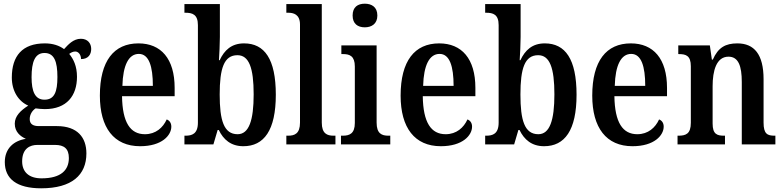

<svg xmlns="http://www.w3.org/2000/svg" viewBox="-20 -782 4243 1040"><path d="M203 238C369 238 448 166 448 49C448 -37 400 -99 288 -99H190C159 -99 141 -110 141 -137C141 -164 157 -185 173 -195C184 -193 210 -191 223 -191C342 -191 397 -264 397 -366C397 -424 378 -462 355 -490C364 -497 375 -503 388 -503C404 -503 419 -486 419 -462C459 -462 474 -488 474 -517C474 -547 455 -572 418 -572C377 -572 349 -540 327 -516C301 -535 267 -547 223 -547C101 -547 44 -479 44 -362C44 -289 80 -233 133 -210C91 -183 60 -153 60 -112C60 -67 91 -43 120 -30C55 -20 6 22 6 96C6 187 71 238 203 238ZM221 -242C170 -242 151 -286 151 -364C151 -446 169 -495 221 -495C274 -495 291 -448 291 -365C291 -285 275 -242 221 -242ZM205 184C135 184 100 148 100 92C100 21 144 3 182 3H278C327 3 353 23 353 74C353 139 311 184 205 184Z M739 10C857 10 908 -49 908 -96C908 -117 897 -130 883 -135C863 -91 824 -55 765 -55C686 -55 643 -118 641 -261H926V-306C926 -464 852 -547 730 -547C597 -547 521 -452 521 -264C521 -90 597 10 739 10ZM808 -317H643C646 -429 677 -490 732 -490C787 -490 808 -422 808 -317Z M1298 10C1410 10 1474 -76 1474 -269C1474 -462 1413 -547 1302 -547C1234 -547 1195 -510 1170 -456H1166C1168 -485 1171 -547 1171 -582V-760H979V-713H984C1022 -713 1052 -704 1052 -646V-118C1052 -56 1019 -47 985 -47H979V0H1136L1159 -78H1165C1190 -26 1231 10 1298 10ZM1267 -55C1192 -55 1170 -131 1170 -270C1170 -411 1193 -483 1266 -483C1329 -483 1354 -414 1354 -271C1354 -131 1329 -55 1267 -55Z M1531 0H1797V-47H1787C1752 -47 1723 -58 1723 -118V-760H1531V-713H1541C1569 -713 1605 -705 1605 -649V-118C1605 -58 1576 -47 1541 -47H1531Z M1956 -634C1993 -634 2024 -653 2024 -698C2024 -744 1993 -762 1956 -762C1918 -762 1890 -744 1890 -698C1890 -653 1918 -634 1956 -634ZM1827 0H2094V-47H2084C2048 -47 2020 -58 2020 -118V-536H1829V-489H1840C1874 -489 1902 -478 1902 -422V-116C1902 -58 1873 -47 1837 -47H1827Z M2368 10C2486 10 2537 -49 2537 -96C2537 -117 2526 -130 2512 -135C2492 -91 2453 -55 2394 -55C2315 -55 2272 -118 2270 -261H2555V-306C2555 -464 2481 -547 2359 -547C2226 -547 2150 -452 2150 -264C2150 -90 2226 10 2368 10ZM2437 -317H2272C2275 -429 2306 -490 2361 -490C2416 -490 2437 -422 2437 -317Z M2927 10C3039 10 3103 -76 3103 -269C3103 -462 3042 -547 2931 -547C2863 -547 2824 -510 2799 -456H2795C2797 -485 2800 -547 2800 -582V-760H2608V-713H2613C2651 -713 2681 -704 2681 -646V-118C2681 -56 2648 -47 2614 -47H2608V0H2765L2788 -78H2794C2819 -26 2860 10 2927 10ZM2896 -55C2821 -55 2799 -131 2799 -270C2799 -411 2822 -483 2895 -483C2958 -483 2983 -414 2983 -271C2983 -131 2958 -55 2896 -55Z M3406 10C3524 10 3575 -49 3575 -96C3575 -117 3564 -130 3550 -135C3530 -91 3491 -55 3432 -55C3353 -55 3310 -118 3308 -261H3593V-306C3593 -464 3519 -547 3397 -547C3264 -547 3188 -452 3188 -264C3188 -90 3264 10 3406 10ZM3475 -317H3310C3313 -429 3344 -490 3399 -490C3454 -490 3475 -422 3475 -317Z M3650 0H3907V-47H3902C3864 -47 3840 -55 3840 -113V-315C3840 -398 3860 -475 3926 -475C3980 -475 3998 -424 3998 -338V0H4180V-47H4176C4137 -47 4116 -56 4116 -118V-353C4116 -488 4065 -547 3974 -547C3910 -547 3870 -525 3841 -459H3836L3825 -536H3654V-489H3658C3696 -489 3722 -480 3722 -423V-117C3722 -56 3694 -47 3655 -47H3650Z"/></svg>

Font: Noto Serif Tamil Condensed SemiBold
Style: Italic
Weight: 600
Width: 3
Italic angle: -12°
Designer: Indian Type Foundry, Tom Grace, and the Monotype Design Team
Foundry: Monotype Imaging Inc.
Version: Version 2.003